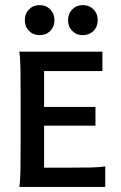

<svg xmlns="http://www.w3.org/2000/svg" viewBox="-20 -739 478 759"><path d="M56.2 0Q60.1 -22 60.8 -63.5Q61.5 -105 61.5 -159.2V-375Q61.5 -429.2 60.8 -470.9Q60.1 -512.7 56.2 -534.7H384.8V-458H154.3V-316.4H357.4V-242.2H154.3V-76.2H249.5Q302.2 -76.2 338.4 -76.9Q374.5 -77.6 396 -81.5V0ZM136.7 -600.1Q111.3 -600.1 94.7 -616.7Q78.1 -633.3 78.1 -659.2Q78.1 -685.1 94.7 -701.9Q111.3 -718.8 136.7 -718.8Q162.1 -718.8 178.7 -701.9Q195.3 -685.1 195.3 -659.2Q195.3 -633.3 178.7 -616.7Q162.1 -600.1 136.7 -600.1ZM307.6 -600.1Q282.2 -600.1 265.6 -616.7Q249 -633.3 249 -659.2Q249 -685.1 265.6 -701.9Q282.2 -718.8 307.6 -718.8Q333 -718.8 349.6 -701.9Q366.2 -685.1 366.2 -659.2Q366.2 -633.3 349.6 -616.7Q333 -600.1 307.6 -600.1Z"/></svg>

Font: Harmattan SemiBold
Style: Regular
Weight: 600
Designer: George W. Nuss III and SIL International
Foundry: SIL International
Version: Version 4.000